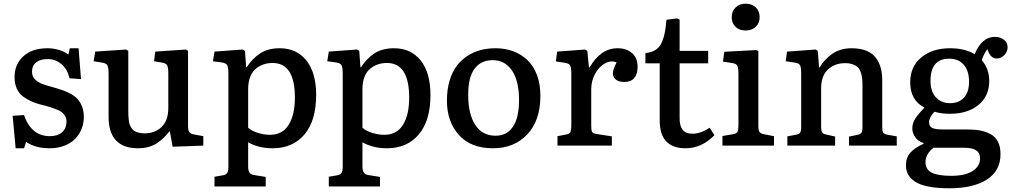

<svg xmlns="http://www.w3.org/2000/svg" viewBox="-20 -782 5435 1031"><path d="M64 14.2 47.9 -160.2 108.9 -164.1Q148.4 -50.8 248 -50.8Q288.1 -50.8 312.5 -71.3Q336.9 -91.8 336.9 -128.9Q336.9 -150.4 325 -166Q313 -181.6 293.5 -190.2Q273.9 -198.7 248.8 -206.8Q223.6 -214.8 197.5 -220.9Q171.4 -227.1 146.2 -238.8Q121.1 -250.5 101.6 -265.4Q82 -280.3 70.1 -306.6Q58.1 -333 58.1 -368.2Q58.1 -436.5 105.2 -479.7Q152.3 -522.9 235.8 -522.9Q267.1 -522.9 298.1 -513.4Q329.1 -503.9 347.2 -488.8L355 -522.9H401.9L415 -356.9L353 -361.8Q342.3 -410.6 309.8 -437.7Q277.3 -464.8 236.8 -464.8Q196.8 -464.8 174.3 -447.3Q151.9 -429.7 151.9 -397Q151.9 -373 167.2 -356.7Q182.6 -340.3 207 -331.3Q231.4 -322.3 261.2 -314.5Q291 -306.6 320.8 -295.7Q350.6 -284.7 375 -268.8Q399.4 -252.9 414.8 -223.6Q430.2 -194.3 430.2 -153.8Q430.2 -121.1 418.7 -91.3Q407.2 -61.5 385 -37.8Q362.8 -14.2 326.9 0Q291 14.2 246.1 14.2Q170.9 14.2 120.1 -20L108.9 14.2Z M721.2 14.2Q563 14.2 563 -155.8V-384.8Q563 -418.9 556.9 -430.7Q550.8 -442.4 527.8 -445.8L482.9 -453.1L491.2 -504.9L657.2 -516.1L668.9 -508.8V-189.9Q668.9 -171.9 669.4 -161.1Q669.9 -150.4 671.6 -135.5Q673.3 -120.6 676.8 -111.8Q680.2 -103 686.8 -93.3Q693.4 -83.5 702.6 -78.1Q711.9 -72.8 725.8 -69.3Q739.7 -65.9 757.8 -65.9Q812 -65.9 847.9 -100.3Q883.8 -134.8 883.8 -203.1V-384.8Q883.8 -419.4 877.9 -430.9Q872.1 -442.4 850.1 -445.8L807.1 -453.1L814 -504.9L978 -516.1L989.7 -508.8V-106.9Q989.7 -83 995.8 -73.2Q1002 -63.5 1022 -60.1L1071.8 -50.8V0L907.2 5.9L892.1 -76.2H889.2Q873.5 -56.2 858.9 -42Q844.2 -27.8 823.7 -13.9Q803.2 0 777.6 7.1Q752 14.2 721.2 14.2Z M1131.8 219.2V167L1177.7 159.2Q1194.3 156.2 1200.4 146Q1206.5 135.7 1206.5 113.8V-383.8Q1206.5 -418.9 1200.4 -431.2Q1194.3 -443.4 1169.4 -446.8L1123.5 -453.1L1131.8 -504.9L1282.7 -516.1L1295.4 -508.8L1301.8 -420.9H1304.7Q1335 -467.8 1377 -495.4Q1418.9 -522.9 1482.4 -522.9Q1572.8 -522.9 1625.2 -457.3Q1677.7 -391.6 1677.7 -272Q1677.7 -134.3 1615 -60.1Q1552.2 14.2 1443.8 14.2Q1402.3 14.2 1367.9 4.6Q1333.5 -4.9 1312.5 -18.1V110.8Q1312.5 134.8 1320.1 145.3Q1327.6 155.8 1345.7 158.2L1406.7 168V219.2ZM1429.7 -58.1Q1496.6 -58.1 1530 -111.6Q1563.5 -165 1563.5 -257.8Q1563.5 -443.8 1443.8 -443.8Q1418.9 -443.8 1397 -436.8Q1375 -429.7 1355.2 -414.3Q1335.4 -398.9 1324 -370.4Q1312.5 -341.8 1312.5 -303.2V-96.2Q1332 -78.6 1365 -68.4Q1397.9 -58.1 1429.7 -58.1Z M1745.6 219.2V167L1791.5 159.2Q1808.1 156.2 1814.2 146Q1820.3 135.7 1820.3 113.8V-383.8Q1820.3 -418.9 1814.2 -431.2Q1808.1 -443.4 1783.2 -446.8L1737.3 -453.1L1745.6 -504.9L1896.5 -516.1L1909.2 -508.8L1915.5 -420.9H1918.5Q1948.7 -467.8 1990.7 -495.4Q2032.7 -522.9 2096.2 -522.9Q2186.5 -522.9 2239 -457.3Q2291.5 -391.6 2291.5 -272Q2291.5 -134.3 2228.8 -60.1Q2166 14.2 2057.6 14.2Q2016.1 14.2 1981.7 4.6Q1947.3 -4.9 1926.3 -18.1V110.8Q1926.3 134.8 1933.8 145.3Q1941.4 155.8 1959.5 158.2L2020.5 168V219.2ZM2043.5 -58.1Q2110.4 -58.1 2143.8 -111.6Q2177.2 -165 2177.2 -257.8Q2177.2 -443.8 2057.6 -443.8Q2032.7 -443.8 2010.7 -436.8Q1988.8 -429.7 1969 -414.3Q1949.2 -398.9 1937.7 -370.4Q1926.3 -341.8 1926.3 -303.2V-96.2Q1945.8 -78.6 1978.8 -68.4Q2011.7 -58.1 2043.5 -58.1Z M2627 14.2Q2508.8 14.2 2444.3 -57.1Q2379.9 -128.4 2379.9 -242.2Q2379.9 -300.8 2394 -348.4Q2408.2 -396 2432.4 -428Q2456.5 -460 2490 -481.7Q2523.4 -503.4 2561 -513.2Q2598.6 -522.9 2641.1 -522.9Q2692.9 -522.9 2736.3 -506.6Q2779.8 -490.2 2812.5 -459Q2845.2 -427.7 2863.5 -378.9Q2881.8 -330.1 2881.8 -268.1Q2881.8 -134.8 2811.3 -60.3Q2740.7 14.2 2627 14.2ZM2641.1 -53.2Q2702.1 -53.2 2734.6 -101.8Q2767.1 -150.4 2767.1 -244.1Q2767.1 -347.7 2729.2 -403.3Q2691.4 -459 2625 -459Q2563.5 -459 2528.8 -413.6Q2494.1 -368.2 2494.1 -272.9Q2494.1 -169.4 2532 -111.3Q2569.8 -53.2 2641.1 -53.2Z M2973.6 0V-50.8L3022 -60.1Q3039.1 -63.5 3043.5 -73.7Q3047.9 -84 3047.9 -107.9V-382.8Q3047.9 -418 3042 -429.7Q3036.1 -441.4 3013.7 -444.8L2964.8 -452.1L2971.7 -504.9L3121.6 -516.1L3133.8 -508.8L3142.6 -419.9H3146Q3205.6 -522.9 3295.9 -522.9Q3343.3 -522.9 3373.5 -497.3Q3403.8 -471.7 3403.8 -422.9Q3403.8 -384.8 3386 -363.3Q3368.2 -341.8 3333 -341.8Q3303.2 -341.8 3287.1 -354.5Q3271 -367.2 3271 -388.2Q3271 -408.7 3291 -446.8Q3260.3 -459.5 3228.3 -441.7Q3196.3 -423.8 3175.5 -385.5Q3154.8 -347.2 3154.8 -303.2V-106Q3154.8 -83 3158.9 -74.5Q3163.1 -65.9 3179.7 -63L3265.6 -49.8V0Z M3661.6 14.2Q3522.5 14.2 3522.5 -134.8V-441.9H3445.8V-497.1Q3503.9 -502 3528.1 -543.5Q3552.2 -585 3558.6 -675.8L3615.7 -683.1L3629.4 -676.8V-508.8H3782.7V-441.9H3629.4V-147Q3629.4 -105.5 3645.8 -84.7Q3662.1 -64 3697.8 -64Q3742.7 -64 3790.5 -96.2L3816.4 -56.2Q3748 14.2 3661.6 14.2Z M3983.4 -618.2Q3950.2 -618.2 3929.7 -637.9Q3909.2 -657.7 3909.2 -689.9Q3909.2 -721.7 3929.9 -741.9Q3950.7 -762.2 3983.4 -762.2Q4017.6 -762.2 4038.3 -742.2Q4059.1 -722.2 4059.1 -689.9Q4059.1 -658.2 4038.1 -638.2Q4017.1 -618.2 3983.4 -618.2ZM3859.4 0V-51.8L3915.5 -61Q3935.5 -64.5 3940.4 -74.5Q3945.3 -84.5 3945.3 -109.9V-381.8Q3945.3 -417.5 3939.2 -429.2Q3933.1 -440.9 3909.2 -443.8L3862.3 -451.2L3869.1 -503.9L4040.5 -513.2L4052.2 -507.8V-106.9Q4052.2 -83.5 4057.9 -74Q4063.5 -64.5 4083.5 -61L4136.2 -50.8V0Z M4208 0V-49.8L4256.3 -59.1Q4265.6 -61 4271.2 -64.5Q4276.9 -67.9 4279.1 -75Q4281.2 -82 4281.7 -87.9Q4282.2 -93.8 4282.2 -106.9V-383.8Q4282.2 -418.9 4276.4 -430.7Q4270.5 -442.4 4248 -445.8L4199.2 -453.1L4206.1 -504.9L4359.4 -516.1L4371.1 -508.8L4378.4 -419.9H4381.3Q4405.8 -462.4 4448.7 -492.7Q4491.7 -522.9 4553.2 -522.9Q4599.1 -522.9 4632.1 -509.5Q4665 -496.1 4683.1 -471.7Q4701.2 -447.3 4709.2 -418Q4717.3 -388.7 4717.3 -352.1V-99.1Q4717.3 -77.6 4722.7 -69.6Q4728 -61.5 4748 -58.1L4795.4 -49.8V0H4539.1V-48.8L4581.1 -57.1Q4600.1 -60.5 4605.7 -69.1Q4611.3 -77.6 4611.3 -99.1V-317.9Q4611.3 -342.3 4609.9 -358.4Q4608.4 -374.5 4602.8 -392.1Q4597.2 -409.7 4587.4 -419.7Q4577.6 -429.7 4559.8 -436.3Q4542 -442.9 4517.1 -442.9Q4462.4 -442.9 4425.8 -408.7Q4389.2 -374.5 4389.2 -306.2V-103Q4389.2 -81.1 4393.8 -72.3Q4398.4 -63.5 4414.1 -60.1L4464.4 -48.8V0Z M5077.6 229Q5011.7 229 4965.1 219.7Q4918.5 210.4 4892.8 192.9Q4867.2 175.3 4856 154.1Q4844.7 132.8 4844.7 105Q4844.7 64.5 4868.4 37.8Q4892.1 11.2 4939 -9.8V-14.2Q4908.2 -23.9 4893.6 -46.4Q4878.9 -68.8 4878.9 -91.8Q4878.9 -119.1 4893.6 -143.3Q4908.2 -167.5 4942.9 -202.1V-205.1Q4867.7 -243.7 4867.7 -340.8Q4867.7 -424.3 4927 -473.6Q4986.3 -522.9 5081.5 -522.9Q5160.2 -522.9 5213.9 -491.2Q5252.4 -584 5321.8 -584Q5350.1 -584 5370.4 -569.1Q5390.6 -554.2 5390.6 -527.8Q5390.6 -503.9 5372.8 -485.8Q5355 -467.8 5332.5 -467.8Q5305.7 -467.8 5290.5 -497.1L5281.7 -518.1Q5262.2 -491.2 5252 -459Q5292 -412.1 5292 -347.2Q5292 -266.1 5234.1 -218.5Q5176.3 -170.9 5079.6 -170.9Q5035.2 -170.9 4997.6 -182.1Q4968.8 -149.4 4968.8 -127Q4968.8 -103.5 4985.6 -95.2Q5002.4 -86.9 5039.6 -86.9H5171.9Q5212.9 -86.9 5242.9 -81.3Q5272.9 -75.7 5299.1 -61.8Q5325.2 -47.9 5338.9 -20.8Q5352.5 6.3 5352.5 45.9Q5352.5 134.8 5279.8 181.9Q5207 229 5077.6 229ZM5081.5 -228Q5129.9 -228 5156.7 -258.3Q5183.6 -288.6 5183.6 -342.8Q5183.6 -401.4 5155.5 -434.1Q5127.4 -466.8 5076.7 -466.8Q4976.6 -466.8 4976.6 -347.2Q4976.6 -291 5005.4 -259.5Q5034.2 -228 5081.5 -228ZM5087.9 162.1Q5163.1 162.1 5202.9 136.2Q5242.7 110.4 5242.7 68.8Q5242.7 39.1 5221.4 25.1Q5200.2 11.2 5154.8 11.2H4992.7Q4949.7 45.4 4949.7 88.9Q4949.7 127.4 4982.7 144.8Q5015.6 162.1 5087.9 162.1Z"/></svg>

Font: Literata Book Medium
Style: Regular
Weight: 500
Designer: Latin by Veronika Burian and Jose Scaglione. Greek by Irene Vlachou. Cyrillic by Vera Evstafieva
Foundry: TypeTogether
Version: Version 2.003;PS 002.003;hotconv 1.0.88;makeotf.lib2.5.64775